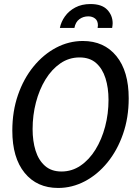

<svg xmlns="http://www.w3.org/2000/svg" viewBox="-20 -917 676 951"><path d="M268 14Q163 14 102 -60.8Q41 -135.5 41 -270Q41 -365.5 69 -446.5Q97 -527.5 146 -587.5Q195 -647.5 258 -680.8Q321 -714 390.5 -714Q495.5 -714 556.5 -639.2Q617.5 -564.5 617.5 -430Q617.5 -334 589.2 -253Q561 -172 512 -112Q463 -52 400 -19Q337 14 268 14ZM284.5 -67.5Q336.5 -67.5 379.2 -96.8Q422 -126 453 -176.2Q484 -226.5 500.8 -290.2Q517.5 -354 517.5 -422.5Q517.5 -482 502.5 -529.5Q487.5 -577 456 -604.8Q424.5 -632.5 374 -632.5Q321.5 -632.5 278.8 -603Q236 -573.5 205.2 -523.2Q174.5 -473 158 -409.5Q141.5 -346 141.5 -277.5Q141.5 -218.5 156.2 -171Q171 -123.5 202.8 -95.5Q234.5 -67.5 284.5 -67.5ZM276.5 -778.5Q282.5 -809 301.8 -836Q321 -863 353 -880Q385 -897 428 -897Q484.5 -897 511.2 -868.8Q538 -840.5 538 -801.5Q538 -796.5 537.2 -791Q536.5 -785.5 535.5 -778.5H463.5Q465 -786 465 -791.5Q465 -814 451.2 -825Q437.5 -836 417 -836Q392.5 -836 373.2 -822Q354 -808 348.5 -778.5Z"/></svg>

Font: Cabin Condensed
Style: Italic
Weight: 400
Width: 3
Italic angle: -10°
Designer: Pablo Impallari
Foundry: Pablo Impallari. http://www.impallari.com Igino Marini. http://www.ikern.com
Version: Version 3.001; ttfautohint (v1.8.3)